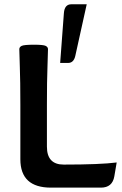

<svg xmlns="http://www.w3.org/2000/svg" viewBox="-20 -859 558 879"><path d="M194.8 -187.5Q194.8 -105.5 271.5 -105.5Q439.5 -105.5 514.2 -115.2L503.4 -51.8Q494.6 0 441.9 0H213.4Q73.2 0 73.2 -129.9V-378.9Q73.2 -490.2 70.8 -551.8Q68.4 -613.3 68.4 -633.8Q68.4 -643.6 79.1 -648.9Q89.8 -654.3 136.2 -654.3Q178.7 -654.3 189.2 -648.9Q199.7 -643.6 199.7 -633.8Q199.7 -613.3 197.3 -551.8Q194.8 -490.2 194.8 -378.9ZM291.5 -570.8H255.4L272.5 -798.8Q275.4 -839.4 306.6 -839.4H377L324.7 -603Q317.4 -570.8 291.5 -570.8Z"/></svg>

Font: ALMAS
Style: Bold
Weight: 700
Designer: ALMAS Font/ by Husham Jawad Kadhim, derived from the Bainsely font by/ Paul James MIller
Foundry: High-Logic / Made with FontCreator
Version: Version 1.411;September 19, 2021;FontCreator 14.0.0.2814 32-